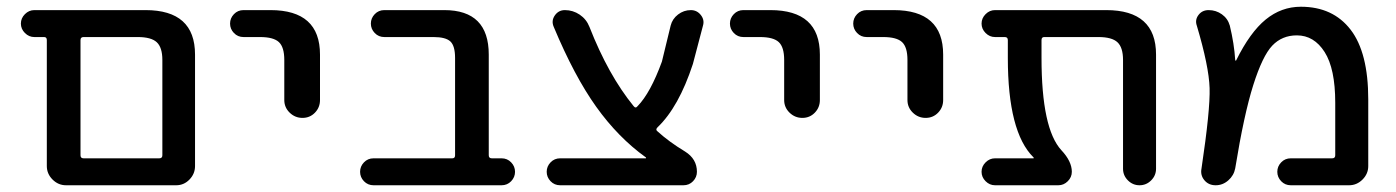

<svg xmlns="http://www.w3.org/2000/svg" viewBox="-20 -550 4144 570"><path d="M219 -431V-89Q219 -80 228 -80H453Q462 -80 462 -89V-372Q462 -409 445.5 -424.5Q429 -440 389 -440H228Q219 -440 219 -431ZM82 -440Q66 -440 54 -452Q42 -464 42 -480Q42 -496 54 -508Q66 -520 82 -520H412Q559 -520 559 -388V-57Q559 -34 542.5 -17Q526 0 503 0H219H176Q153 0 136 -17Q119 -34 119 -57V-431Q119 -440 111 -440Z M703 -440Q686 -440 674.5 -452Q663 -464 663 -480Q663 -496 674.5 -508Q686 -520 703 -520H783Q930 -520 930 -388V-253Q930 -231 915 -215.5Q900 -200 878 -200Q856 -200 840 -215.5Q824 -231 824 -253V-372Q824 -410 808 -425Q792 -440 752 -440Z M1089 0Q1072 0 1060.5 -12Q1049 -24 1049 -40Q1049 -56 1060.5 -68Q1072 -80 1089 -80H1323Q1331 -80 1331 -89V-378Q1331 -414 1317 -427Q1303 -440 1267 -440H1121Q1104 -440 1092.5 -452Q1081 -464 1081 -480Q1081 -496 1092.5 -508Q1104 -520 1121 -520H1299Q1431 -520 1431 -388V-89Q1431 -80 1440 -80H1469Q1486 -80 1497.5 -68Q1509 -56 1509 -40Q1509 -24 1497.5 -12Q1486 0 1469 0Z M1643 0Q1626 0 1614.5 -12Q1603 -24 1603 -40Q1603 -56 1614.5 -68Q1626 -80 1643 -80H1897Q1898 -80 1898 -81Q1898 -83 1897 -83Q1815 -142 1750 -233Q1685 -324 1624 -470Q1616 -488 1627 -504Q1638 -520 1657 -520Q1681 -520 1701 -506.5Q1721 -493 1730 -470Q1786 -327 1861 -235Q1867 -227 1873 -235Q1911 -274 1945 -367L1971 -474Q1976 -494 1993 -507Q2010 -520 2031 -520Q2049 -520 2060.5 -505.5Q2072 -491 2067 -474L2037 -360Q1995 -232 1932 -172Q1925 -165 1932 -160Q1966 -129 2014 -100Q2049 -78 2049 -40Q2049 -24 2037.5 -12Q2026 0 2009 0Z M2187 -440Q2170 -440 2158.5 -452Q2147 -464 2147 -480Q2147 -496 2158.5 -508Q2170 -520 2187 -520H2267Q2414 -520 2414 -388V-253Q2414 -231 2399 -215.5Q2384 -200 2362 -200Q2340 -200 2324 -215.5Q2308 -231 2308 -253V-372Q2308 -410 2292 -425Q2276 -440 2236 -440Z M2553 -440Q2536 -440 2524.5 -452Q2513 -464 2513 -480Q2513 -496 2524.5 -508Q2536 -520 2553 -520H2633Q2780 -520 2780 -388V-253Q2780 -231 2765 -215.5Q2750 -200 2728 -200Q2706 -200 2690 -215.5Q2674 -231 2674 -253V-372Q2674 -410 2658 -425Q2642 -440 2602 -440Z M3048 -80Q3049 -80 3049 -81Q3049 -82 3048 -83Q2972 -158 2972 -378V-431Q2972 -440 2963 -440H2934Q2918 -440 2906 -452Q2894 -464 2894 -480Q2894 -496 2906 -508Q2918 -520 2934 -520H3264Q3412 -520 3412 -388V-49Q3412 -29 3397.5 -14.5Q3383 0 3363 0Q3343 0 3328.5 -14.5Q3314 -29 3314 -49V-372Q3314 -409 3297.5 -424.5Q3281 -440 3241 -440H3080Q3072 -440 3072 -431V-378Q3072 -168 3131 -104Q3162 -71 3162 -40Q3162 -24 3150 -12Q3138 0 3122 0H2934Q2918 0 2906 -12Q2894 -24 2894 -40Q2894 -56 2906 -68Q2918 -80 2934 -80Z M3547 -50Q3573 -224 3571 -288.5Q3569 -353 3533 -474Q3527 -491 3538 -505.5Q3549 -520 3568 -520Q3590 -520 3607.5 -507.5Q3625 -495 3631 -474Q3644 -420 3647 -372Q3647 -370 3648 -370Q3650 -370 3650 -371Q3691 -454 3737.5 -492Q3784 -530 3842 -530Q3937 -530 3989.5 -462Q4042 -394 4042 -255V-57Q4042 -34 4025 -17Q4008 0 3985 0H3812Q3795 0 3783.5 -12Q3772 -24 3772 -40Q3772 -56 3783.5 -68Q3795 -80 3812 -80H3935Q3944 -80 3944 -89V-245Q3944 -346 3912.5 -395.5Q3881 -445 3830 -445Q3786 -445 3757 -414.5Q3728 -384 3700.5 -297Q3673 -210 3647 -50Q3643 -29 3626.5 -14.5Q3610 0 3589 0Q3568 0 3555.5 -15Q3543 -30 3547 -50Z"/></svg>

Font: Rounded Mplus 1c Medium
Style: Regular
Weight: 500
Version: Version 1.059.20150529